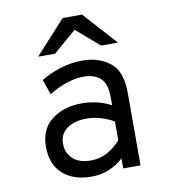

<svg xmlns="http://www.w3.org/2000/svg" viewBox="-83 -803 782 886"><g transform="rotate(-10 308.0 -360.0)"><path d="M91 -160Q91 -243 147.5 -286Q204 -329 287 -329Q363 -329 425 -296V-335Q425 -398 396 -423.5Q367 -449 317 -449Q278 -449 234 -433.5Q190 -418 155 -395L130 -466Q168 -490 220 -506.5Q272 -523 325 -523Q400 -523 453 -483Q506 -443 506 -341V0H425V-47Q361 12 274 12Q191 12 141 -32.5Q91 -77 91 -160ZM425 -132V-220Q400 -235 365.5 -245.5Q331 -256 297 -256Q243 -256 207 -231.5Q171 -207 171 -160Q171 -116 201 -89Q231 -62 285 -62Q329 -62 364 -82Q399 -102 425 -132ZM315 -669 207 -576H128L270 -732H361L502 -576H423Z"/></g></svg>

Font: Overpass Mono
Style: Regular
Weight: 400
Monospace: yes
Designer: Delve Withrington, Dave Bailey
Foundry: Delve Fonts
Version: Version 1.000;DELV;Overpass